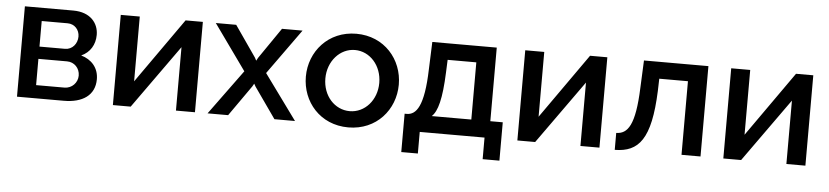

<svg xmlns="http://www.w3.org/2000/svg" viewBox="-41 -757 4777 1107"><g transform="rotate(5 2347.0 -203.5)"><path d="M66 0H337C445 0 516 -47 516 -140C516 -207 474 -252 414 -269C465 -292 493 -338 493 -395C493 -461 447 -523 346 -523H66ZM170 -299V-447H320C361 -447 389 -415 389 -376C389 -335 360 -299 318 -299ZM170 -76V-228H336C378 -228 410 -195 410 -152C410 -111 377 -76 334 -76Z M621 0H724L986 -367V0H1096V-523H996L731 -147V-522H621Z M1289 -523H1171L1359 -260L1169 0H1288L1413 -178L1422 -194L1431 -178L1556 0H1675L1485 -261L1673 -523H1554L1431 -344L1422 -327L1413 -344Z M1715 -261C1715 -116 1820 10 1984 10C2147 10 2253 -116 2253 -261C2253 -406 2147 -532 1984 -532C1822 -532 1715 -406 1715 -261ZM1984 -84C1897 -84 1828 -159 1828 -260C1828 -360 1898 -438 1984 -438C2071 -438 2140 -361 2140 -261C2140 -161 2071 -84 1984 -84Z M2301 125H2397V0H2772V125H2869V-97H2797V-523H2424L2418 -365C2412 -149 2368 -97 2313 -97H2301ZM2458 -97C2492 -128 2512 -202 2518 -355L2521 -428H2687V-97Z M2962 0H3065L3327 -367V0H3437V-523H3337L3072 -147V-522H2962Z M3526 5C3665 4 3733 -75 3744 -355L3746 -426H3912V0H4022V-523H3649L3642 -365C3634 -146 3592 -94 3526 -93Z M4154 0H4257L4519 -367V0H4629V-523H4529L4264 -147V-522H4154Z"/></g></svg>

Font: FIGSv2-sans-serif SemiBold
Style: Regular
Weight: 600
Designer: Matt McInerney, Pablo Impallari, Rodrigo Fuenzalida,Mirko Velimirovic
Foundry: Matt McInerney, Pablo Impallari, Rodrigo Fuenzalida
Version: Version 4.021;hotconv 1.0.109;makeotfexe 2.5.65596